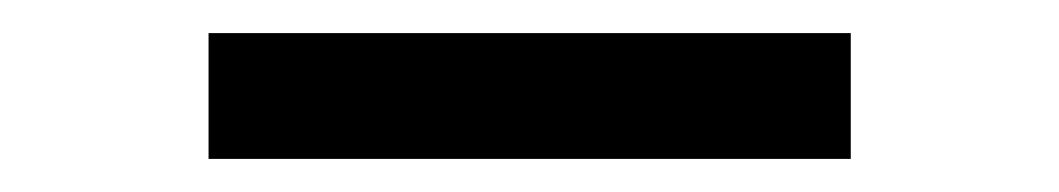

<svg xmlns="http://www.w3.org/2000/svg" viewBox="-20 -368 640 116"><path d="M106 -272H494V-348H106Z"/></svg>

Font: CommitMono
Style: 400Regular
Weight: 400
Monospace: yes
Designer: Eigil Nikolajsen
Foundry: Eigil Nikolajsen
Version: Version 1.143